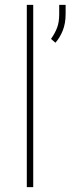

<svg xmlns="http://www.w3.org/2000/svg" viewBox="-20 -770 319 790"><path d="M116.7 -750V0H90.3V-750ZM250 -750V-712.4Q250 -673.8 238.3 -644.5Q226.6 -615.2 208 -594.2L189.9 -609.9Q207 -634.3 215.3 -657Q223.6 -679.7 223.6 -711.4V-750Z"/></svg>

Font: Vazirmatn RD Thin
Style: Regular
Weight: 100
Designer: Saber Rastikerdar
Foundry: Saber Rastikerdar
Version: Version 32.102